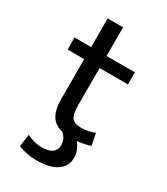

<svg xmlns="http://www.w3.org/2000/svg" viewBox="-220 -786 959 1102"><g transform="rotate(30 259.5 -235.0)"><path d="M259 -500H447V-420H259V-180Q259 -115 276 -92.5Q293 -70 337 -70Q387 -70 427 -88L442 -10Q406 3 355 8Q390 51 390 100Q390 156 344 188Q298 220 210 220Q144 220 87 197L99 115Q147 140 198 140Q290 140 290 73Q290 34 257 4Q205 -8 181 -47Q157 -86 157 -160V-420H47V-500H157V-690H259Z"/></g></svg>

Font: M PLUS 1p Medium
Style: Regular
Weight: 500
Version: Version 1.062